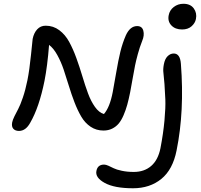

<svg xmlns="http://www.w3.org/2000/svg" viewBox="-20 -734 1070 1022"><path d="M949.2 -577.1Q912.6 -577.1 892.1 -598.9Q871.6 -620.6 877.9 -652.8Q882.8 -679.7 905 -696.8Q927.2 -713.9 956.1 -713.9Q993.7 -713.9 1011.5 -689.2Q1029.3 -664.6 1022.9 -632.8Q1018.6 -610.8 999.5 -594Q980.5 -577.1 949.2 -577.1ZM81.1 -37.1Q61 -37.1 50.8 -48.8Q40.5 -60.5 44.9 -83Q47.4 -95.7 56.9 -115Q66.4 -134.3 77.1 -154.3Q87.9 -174.3 101.8 -215.1Q115.7 -255.9 126 -307.1Q136.7 -360.4 145 -442.1Q153.3 -523.9 153.8 -526.9Q160.2 -558.6 178 -577.9Q195.8 -597.2 223.1 -597.2Q263.7 -597.2 295.7 -573.2Q327.6 -549.3 348.6 -510.5Q369.6 -471.7 386.7 -424.3Q403.8 -377 418.5 -327.9Q433.1 -278.8 448.5 -237.1Q463.9 -195.3 485.4 -165Q506.8 -134.8 533.2 -127Q564.5 -162.6 580.1 -244.1Q585.9 -273.4 597.9 -344.2Q609.9 -415 621.1 -460.2Q632.3 -505.4 649.9 -545.9Q672.4 -595.2 710 -595.2Q736.3 -595.2 742.9 -570.6Q749.5 -545.9 736.8 -516.1Q723.6 -482.9 713.6 -446Q703.6 -409.2 699 -386Q694.3 -362.8 685.8 -314.5Q677.2 -266.1 672.9 -243.2Q665 -204.1 657.2 -176Q649.4 -147.9 637.7 -120.6Q626 -93.3 611.8 -76.4Q597.7 -59.6 577.1 -49.3Q556.6 -39.1 530.8 -39.1Q492.7 -39.1 462.4 -59.3Q432.1 -79.6 412.4 -113.5Q392.6 -147.5 376.5 -189.5Q360.4 -231.4 346.4 -277.3Q332.5 -323.2 318.6 -364.3Q304.7 -405.3 284.9 -441.2Q265.1 -477.1 241.2 -495.1Q232.4 -382.3 216.8 -303.2Q188.5 -163.1 141.1 -81.1Q117.2 -37.1 81.1 -37.1ZM688 268.1Q588.9 268.1 537.4 239.7Q485.8 211.4 493.2 175.8Q499.5 142.1 534.2 142.1Q543.5 142.1 557.1 148.2Q570.8 154.3 585.2 161.6Q599.6 168.9 628.2 175Q656.7 181.2 691.9 181.2Q748 181.2 784.7 149.4Q821.3 117.7 834 55.2Q849.1 -22.9 855.5 -92.8Q861.8 -162.6 860.1 -204.3Q858.4 -246.1 855.5 -286.4Q852.5 -326.7 849.9 -346.2Q847.2 -365.7 852.1 -391.1Q857.4 -420.4 872.1 -434.8Q886.7 -449.2 904.8 -449.2Q939 -449.2 942.9 -394Q962.4 -142.1 919.9 66.9Q899.9 168.5 838.9 218.3Q777.8 268.1 688 268.1Z"/></svg>

Font: Shantell Sans Irregular Bouncy
Style: Italic
Weight: 400
Italic angle: -11.31°
Designer: Stephen Nixon, Anya Danilova, Shantell Martin
Foundry: Arrow Type
Version: Version 1.006;[9816181b4]